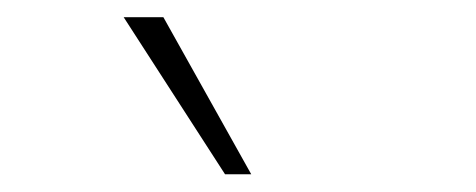

<svg xmlns="http://www.w3.org/2000/svg" viewBox="-20 -806 550 222"><path d="M123 -786.1H168.9L270.5 -604.5H240.2Z"/></svg>

Font: Min Sans VF VF
Style: Regular
Weight: 400
Designer: Jinseong-Kim, NotoSansCJK, Nunito
Foundry: Jinseong-Kim
Version: Version 1.420;Glyphs 3.1.2 (3151)